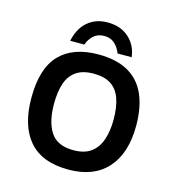

<svg xmlns="http://www.w3.org/2000/svg" viewBox="-102 -750 783 853"><g transform="rotate(15 289.0 -323.5)"><path d="M289 15Q167 15 107.5 -54Q48 -123 48 -251Q48 -387 109.5 -450.5Q171 -514 287 -514Q370 -514 424 -483.5Q478 -453 504 -394Q530 -335 530 -251Q530 -124 467.5 -54.5Q405 15 289 15ZM288 -74Q339 -74 369 -96.5Q399 -119 412.5 -159Q426 -199 426 -251Q426 -309 412 -348Q398 -387 368 -406.5Q338 -426 288 -426Q238 -426 208 -405Q178 -384 165 -345Q152 -306 152 -251Q152 -168 183 -121Q214 -74 288 -74ZM290 -662Q330 -662 359.5 -647Q389 -632 408 -605Q427 -578 432 -540H367Q357 -566 338.5 -583Q320 -600 290 -600Q261 -600 242 -583Q223 -566 214 -540H149Q157 -578 175.5 -605Q194 -632 223 -647Q252 -662 290 -662Z"/></g></svg>

Font: Maven Pro Medium
Style: Regular
Weight: 500
Designer: Joe Prince
Foundry: Joe Prince
Version: Version 2.103